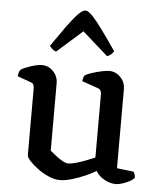

<svg xmlns="http://www.w3.org/2000/svg" viewBox="-54 -805 707 856"><g transform="rotate(5 299.5 -377.5)"><path d="M246 4Q222 4 195.5 -7.5Q169 -19 146 -36Q123 -53 108.5 -69Q94 -85 94 -95V-394Q94 -402 91 -409Q88 -416 79 -419L18 -441Q20 -455 23 -462Q26 -469 30 -472Q47 -482 75.5 -491Q104 -500 122 -500Q151 -500 172.5 -478Q194 -456 194 -425V-123Q205 -114 219.5 -102.5Q234 -91 249.5 -82Q265 -73 276 -73Q288 -73 309 -78.5Q330 -84 353 -93Q376 -102 395 -110V-394Q395 -402 391.5 -409Q388 -416 379 -419L307 -444Q308 -455 311 -462.5Q314 -470 317 -472Q328 -478 348 -484.5Q368 -491 389.5 -495.5Q411 -500 423 -500Q452 -500 473.5 -478Q495 -456 495 -425V-71L570 -62Q572 -59 575 -52Q578 -45 578 -36Q572 -27 557 -19Q542 -11 525 -5.5Q508 0 496 0Q469 0 443 -15Q417 -30 406 -51Q385 -38 356 -25.5Q327 -13 297.5 -4.5Q268 4 246 4ZM179 -565Q168 -569 160.5 -576Q153 -583 150 -589Q185 -640 212.5 -678Q240 -716 260.5 -737.5Q281 -759 294 -759Q307 -759 327.5 -737Q348 -715 375.5 -677Q403 -639 437 -589Q433 -583 425.5 -575.5Q418 -568 407 -565L293 -666Z"/></g></svg>

Font: Texturina Medium
Style: Regular
Weight: 500
Designer: Guillermo Torres Carreño
Foundry: Omnibus-Type
Version: Version 1.003